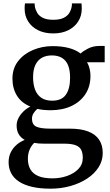

<svg xmlns="http://www.w3.org/2000/svg" viewBox="-20 -838 648 1126"><path d="M276.5 268.5Q214.5 268.5 168.2 257.8Q122 247 91.5 227Q61 207 45.8 178.2Q30.5 149.5 30.5 113Q30.5 81 43.2 55.2Q56 29.5 77.5 11Q99 -7.5 125 -17.5Q101 -31 89.2 -52Q77.5 -73 77.5 -102Q77.5 -124 88.2 -145.2Q99 -166.5 117.2 -184.2Q135.5 -202 158 -213Q105 -235 79 -277.5Q53 -320 53 -377Q53 -437 86.5 -479.8Q120 -522.5 174 -545Q228 -567.5 289 -567.5Q342.5 -567.5 383.8 -556.5Q425 -545.5 453 -524Q464.5 -536.5 494.8 -552.5Q525 -568.5 562.5 -568.5H594V-473H490Q496.5 -463 501 -450Q505.5 -437 508 -422.5Q510.5 -408 510.5 -392Q510.5 -331.5 481 -286.2Q451.5 -241 398.8 -216.2Q346 -191.5 276.5 -191.5Q255.5 -191.5 236 -193.5Q216.5 -195.5 199 -199.5Q185.5 -188 176.5 -173.5Q167.5 -159 167.5 -142Q167.5 -107.5 192.5 -95.5Q217.5 -83.5 277 -83.5H389Q455 -83.5 497.8 -66.8Q540.5 -50 561.5 -18.2Q582.5 13.5 582.5 59Q582.5 105 558 143.2Q533.5 181.5 490.8 209.5Q448 237.5 393 253Q338 268.5 276.5 268.5ZM288 208Q332.5 208 373 194Q413.5 180 439.5 153.2Q465.5 126.5 465.5 87.5Q465.5 60 456.5 41.5Q447.5 23 423.8 13.8Q400 4.5 355.5 4.5H238.5Q223 4.5 208.2 3.5Q193.5 2.5 180.5 0Q163.5 16.5 153.5 39.8Q143.5 63 143.5 94Q143.5 129 158 154.8Q172.5 180.5 204 194.2Q235.5 208 288 208ZM286 -247.5Q341.5 -247.5 366.2 -282.5Q391 -317.5 391 -382Q391 -427 379 -455.8Q367 -484.5 343 -498.8Q319 -513 284 -513Q251 -513 226.5 -499.8Q202 -486.5 188 -458.2Q174 -430 174 -385Q174 -344 185.5 -313Q197 -282 221.8 -264.8Q246.5 -247.5 286 -247.5ZM292.5 -642Q240.5 -642 202.8 -661Q165 -680 144.8 -712.8Q124.5 -745.5 124.5 -786.5Q124.5 -794 124.8 -803Q125 -812 126.5 -818H183Q183 -814.5 183.5 -810Q184 -805.5 184.5 -800Q187.5 -781.5 198 -763.2Q208.5 -745 231.2 -733.5Q254 -722 292.5 -722Q331 -722 353.8 -733.5Q376.5 -745 387 -763Q397.5 -781 400.5 -800Q401.5 -805 401.8 -809.8Q402 -814.5 401.5 -818H458Q458.5 -812 459 -803.2Q459.5 -794.5 459.5 -787Q459.5 -745.5 439 -712.8Q418.5 -680 381 -661Q343.5 -642 292.5 -642Z"/></svg>

Font: Merriweather 24pt SemiBold
Style: Regular
Weight: 600
Designer: Eben Sorkin
Foundry: Eben Sorkin
Version: Version 2.100